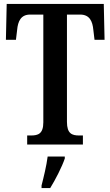

<svg xmlns="http://www.w3.org/2000/svg" viewBox="-20 -734 561 975"><path d="M118 0H401V-46H382C346 -46 320 -55 320 -115V-660H387C435 -660 450 -626 454 -582L460 -532H511L507 -714H14L10 -532H61L67 -582C71 -626 86 -660 133 -660H200V-113C200 -54 173 -46 137 -46H118ZM191 208V221H235C261 179 295 113 309 71V61H222C216 108 202 165 191 208Z"/></svg>

Font: Noto Serif Hebrew ExtraCondensed SemiBold
Style: Regular
Weight: 600
Width: 2
Designer: Monotype Design Team
Foundry: Monotype Imaging Inc.
Version: Version 2.004